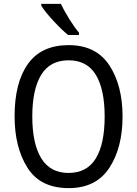

<svg xmlns="http://www.w3.org/2000/svg" viewBox="-20 -957 706 987"><path d="M192 -937V-928Q210 -898 254 -850.5Q298 -803 330 -777H386V-789Q363 -816 336 -859.5Q309 -903 293 -937ZM333 -725Q193 -725 124 -629Q55 -533 55 -359Q55 -200 121 -95Q187 10 333 10Q474 10 542 -94Q610 -198 610 -358Q610 -518 542 -621.5Q474 -725 333 -725ZM333 -647Q427 -647 472.5 -572.5Q518 -498 518 -358Q518 -217 472.5 -142.5Q427 -68 332 -68Q238 -68 192 -143.5Q146 -219 146 -358Q146 -497 191.5 -572Q237 -647 333 -647Z"/></svg>

Font: Noto Sans UI SemiCondensed
Style: Regular
Weight: 400
Width: 4
Designer: Monotype Design Team
Foundry: Monotype Imaging Inc.
Version: 1.001